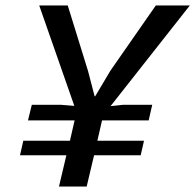

<svg xmlns="http://www.w3.org/2000/svg" viewBox="-20 -680 712 700"><path d="M195 0 222 -114H53L65 -167H235L252 -241H82L96 -298H201L251 -294L123 -660H227L301 -421L325 -329H327L383 -423L548 -660H672L383 -293L429 -298H535L522 -241H352L335 -167H505L493 -114H323L296 0Z"/></svg>

Font: Kantumruy Pro Medium
Style: Italic
Weight: 500
Italic angle: -13°
Designer: Sovichet Tep
Foundry: Sovichet Tep
Version: Version 1.002